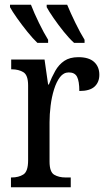

<svg xmlns="http://www.w3.org/2000/svg" viewBox="-20 -786 449 806"><path d="M26 0V-41H29Q58 -41 78 -53.5Q98 -66 98 -113V-427Q98 -471 78 -483Q58 -495 30 -495H27V-536H167L182 -431H185Q197 -462 212 -488.5Q227 -515 250 -530.5Q273 -546 309 -546Q353 -546 375 -526Q397 -506 397 -472Q397 -441 377 -422.5Q357 -404 313 -404Q313 -445 303.5 -463.5Q294 -482 269 -482Q247 -482 232 -462.5Q217 -443 207 -411Q197 -379 192.5 -342.5Q188 -306 188 -273V-108Q188 -64 207.5 -52.5Q227 -41 255 -41H277V0ZM291 -606Q271 -624 248 -652.5Q225 -681 205 -710Q185 -739 176 -756V-766H262Q276 -732 296.5 -690Q317 -648 335 -619V-606ZM137 -606Q118 -624 95 -652.5Q72 -681 51.5 -710Q31 -739 22 -756V-766H110Q123 -732 143.5 -690Q164 -648 182 -619V-606Z"/></svg>

Font: Noto Serif Condensed
Style: Regular
Weight: 400
Width: 3
Designer: Monotype Design Team
Foundry: Monotype Imaging Inc.
Version: Version 2.013; ttfautohint (v1.8.4.7-5d5b)